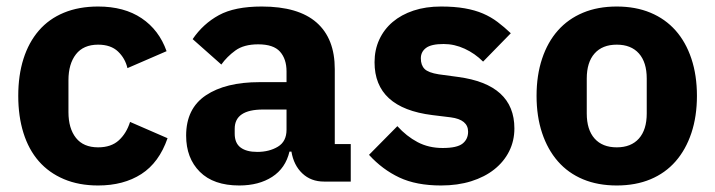

<svg xmlns="http://www.w3.org/2000/svg" viewBox="-20 -557 2194 589"><path d="M281 12Q222 12 176 -7.5Q130 -27 99 -62.5Q68 -98 52 -149Q36 -200 36 -263Q36 -326 52 -376.5Q68 -427 99 -463Q130 -499 176 -518Q222 -537 281 -537Q361 -537 414.5 -501Q468 -465 491 -400L371 -348Q364 -378 342 -399Q320 -420 281 -420Q236 -420 213 -390.5Q190 -361 190 -311V-213Q190 -163 213 -134Q236 -105 281 -105Q321 -105 344.5 -126.5Q368 -148 379 -183L494 -133Q468 -58 413.5 -23Q359 12 281 12Z M974 0Q934 0 907.5 -25Q881 -50 874 -92H868Q856 -41 815 -14.5Q774 12 714 12Q635 12 593 -30Q551 -72 551 -141Q551 -224 611.5 -264.5Q672 -305 776 -305H859V-338Q859 -376 839 -398.5Q819 -421 772 -421Q728 -421 702 -402Q676 -383 659 -359L571 -437Q603 -484 651.5 -510.5Q700 -537 783 -537Q895 -537 951 -488Q1007 -439 1007 -345V-115H1056V0ZM769 -91Q806 -91 832.5 -107Q859 -123 859 -159V-221H787Q700 -221 700 -162V-147Q700 -118 718 -104.5Q736 -91 769 -91Z M1333 12Q1257 12 1205 -12.5Q1153 -37 1112 -82L1199 -170Q1227 -139 1261 -121Q1295 -103 1338 -103Q1382 -103 1399 -116.5Q1416 -130 1416 -153Q1416 -190 1363 -197L1306 -204Q1129 -226 1129 -366Q1129 -404 1143.5 -435.5Q1158 -467 1184.5 -489.5Q1211 -512 1248.5 -524.5Q1286 -537 1333 -537Q1374 -537 1405.5 -531.5Q1437 -526 1461.5 -515.5Q1486 -505 1506.5 -489.5Q1527 -474 1547 -455L1462 -368Q1437 -393 1405.5 -407.5Q1374 -422 1341 -422Q1303 -422 1287 -410Q1271 -398 1271 -378Q1271 -357 1282.5 -345.5Q1294 -334 1326 -329L1385 -321Q1558 -298 1558 -163Q1558 -125 1542 -93Q1526 -61 1496.5 -37.5Q1467 -14 1425.5 -1Q1384 12 1333 12Z M1872 12Q1814 12 1768.5 -7Q1723 -26 1691.5 -62Q1660 -98 1643 -149Q1626 -200 1626 -263Q1626 -326 1643 -377Q1660 -428 1691.5 -463.5Q1723 -499 1768.5 -518Q1814 -537 1872 -537Q1930 -537 1975.5 -518Q2021 -499 2052.5 -463.5Q2084 -428 2101 -377Q2118 -326 2118 -263Q2118 -200 2101 -149Q2084 -98 2052.5 -62Q2021 -26 1975.5 -7Q1930 12 1872 12ZM1872 -105Q1916 -105 1940 -132Q1964 -159 1964 -209V-316Q1964 -366 1940 -393Q1916 -420 1872 -420Q1828 -420 1804 -393Q1780 -366 1780 -316V-209Q1780 -159 1804 -132Q1828 -105 1872 -105Z"/></svg>

Font: IBM Plex Sans Thai
Style: Bold
Weight: 700
Designer: Mike Abbink, Paul van der Laan, Pieter van Rosmalen, Ben Mitchell, Mark Frömberg
Foundry: Bold Monday
Version: Version 1.2